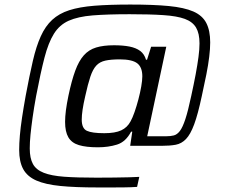

<svg xmlns="http://www.w3.org/2000/svg" viewBox="-20 -716 987 844"><path d="M408.1 108Q311.1 108 245.4 101.5Q179.6 95 139.7 77.5Q99.8 59.9 82 27.3Q64.3 -5.3 64.3 -56.9Q64.3 -85.3 67.3 -120.3Q70.3 -155.3 76.8 -198.4Q83.3 -241.6 92.7 -294Q109.3 -383.1 124.3 -447.9Q139.3 -512.7 159.4 -556.9Q179.4 -601.2 209.5 -628.9Q239.6 -656.6 284.5 -671.1Q329.3 -685.5 395 -690.8Q460.6 -696 552.8 -696Q654.1 -696 721.9 -689.5Q789.6 -683 829.8 -665.5Q869.9 -647.9 886.9 -614.8Q904 -581.7 904 -529.6Q904 -501.6 899.7 -466.4Q895.5 -431.2 887.1 -388.8Q878.6 -346.4 867.1 -294Q850.1 -213.9 833.6 -169.4Q817.1 -124.9 797.5 -104.7Q778 -84.5 752.4 -79.7Q726.8 -75 690.7 -75H552.3L561.4 -137.1H556.2Q532.6 -92.3 494.4 -80.4Q456.3 -68.5 410.1 -68.5Q358.8 -68.5 326.9 -78.1Q295 -87.7 280.5 -112.4Q266.1 -137.1 266.1 -180.3Q266.1 -202.2 269.7 -230.9Q273.4 -259.5 280.9 -295.7Q294.9 -362.1 310.7 -405Q326.4 -447.9 348.4 -472.7Q370.4 -497.5 402.5 -507.2Q434.5 -517 481.1 -517Q520.2 -517 549.1 -511.4Q578 -505.7 596.3 -492.1Q614.6 -478.4 621.8 -453.5H626.4L644.3 -510.5H710.9L627.1 -117H710.3Q729.8 -117 744.2 -120.7Q758.6 -124.4 770.8 -140.3Q782.9 -156.2 794.8 -192.3Q806.7 -228.3 820.6 -294Q832.1 -346.8 840.1 -389.2Q848 -431.6 852.5 -465.5Q857 -499.4 857 -525.3Q857 -568.8 842 -594.4Q827 -620.1 792.5 -632.9Q757.9 -645.6 698.5 -649.5Q639.1 -653.5 550.3 -653.5Q451.8 -653.5 387.3 -648.3Q322.8 -643 282.1 -624.9Q241.4 -606.7 217 -567.5Q192.6 -528.4 175.4 -462.1Q158.2 -395.7 138.8 -294Q129.3 -242.1 123.3 -199.4Q117.3 -156.7 114 -123.3Q110.8 -89.9 110.8 -63.4Q110.8 -20.4 124.8 5Q138.8 30.4 172.2 43.5Q205.5 56.7 262.1 60.9Q318.6 65 404.7 65Q445.4 65 482.1 64.5Q518.9 64 548.1 63.3Q577.2 62.5 592.3 61.5L582.6 105.5Q569 106.5 556 107Q543 107.5 524.8 107.7Q506.6 108 478.7 108Q450.9 108 408.1 108ZM438.5 -130.5Q486 -130.5 512.8 -143Q539.6 -155.5 553.9 -182.5Q562.7 -198.2 571.6 -223.8Q580.5 -249.4 588.3 -279Q596.2 -308.7 600.9 -335.8Q605.6 -363 605.6 -380.5Q605.6 -420.7 583.1 -437.9Q560.5 -455 506.5 -455Q468.1 -455 443.3 -449.6Q418.4 -444.2 403.2 -427.7Q388 -411.3 377.2 -379Q366.4 -346.8 354.6 -293Q346.6 -258.4 343 -233.6Q339.3 -208.7 339.3 -190.4Q339.3 -151.5 361.9 -141Q384.5 -130.5 438.5 -130.5Z"/></svg>

Font: Saira Thin
Style: Italic
Weight: 100
Italic angle: -12°
Designer: Hector Gatti with collaboration of the Omnibus-Type team
Foundry: Omnibus-Type
Version: Version 1.101